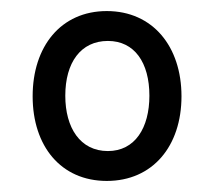

<svg xmlns="http://www.w3.org/2000/svg" viewBox="-20 -751 389 347"><path d="M173 -424C256 -424 308 -487 308 -577C308 -667 256 -731 173 -731C90 -731 39 -667 39 -577C39 -487 90 -424 173 -424ZM175 -478C125 -478 98 -520 98 -578C98 -638 126 -677 175 -677C223 -677 250 -638 250 -578C250 -520 224 -478 175 -478Z"/></svg>

Font: Noto Serif Sinhala Condensed
Style: Bold
Weight: 700
Width: 3
Designer: Jelle Bosma - Monotype Design Team
Foundry: Monotype Imaging Inc.
Version: Version 2.007